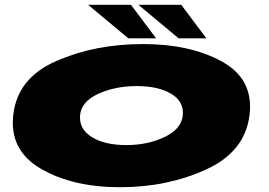

<svg xmlns="http://www.w3.org/2000/svg" viewBox="-20 -777 1122 802"><path d="M481.5 5Q283.5 5 150.8 -72.2Q18 -149.5 35.5 -298Q53.5 -452 216 -522.5Q378.5 -593 576.5 -593Q774.5 -593 907.2 -519.8Q1040 -446.5 1022.5 -298Q1004.5 -144 842 -69.5Q679.5 5 481.5 5ZM507.5 -171Q597.5 -171 667.8 -204.8Q738 -238.5 743.5 -295.5Q749 -353 695 -385.2Q641 -417.5 551 -417.5Q461 -417.5 390.2 -385Q319.5 -352.5 314.5 -295.5Q309.5 -238 363.5 -204.5Q417.5 -171 507.5 -171ZM726 -617 558 -757H737L842 -617ZM516 -617 348 -757H527L632 -617Z"/></svg>

Font: Anybody UltraExpanded Black
Style: Italic
Weight: 900
Width: 9
Italic angle: -10°
Designer: Tyler Finck
Foundry: Etcetera Type Company
Version: Version 1.010; ttfautohint (v1.8.3) -l 8 -r 50 -G 200 -x 14 